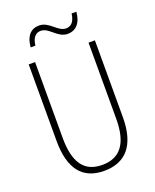

<svg xmlns="http://www.w3.org/2000/svg" viewBox="-165 -999 893 1104"><g transform="rotate(-20 281.5 -447.5)"><path d="M123 -802H152C158 -855 183 -872 209 -872C261 -872 288 -802 351 -802C400 -802 435 -837 440 -905H411C404 -851 380 -835 352 -835C302 -835 273 -904 211 -904C160 -904 128 -869 123 -802ZM279 10C410 10 484 -72 484 -243V-714H445V-248C445 -97 389 -26 280 -26C169 -26 118 -100 118 -250V-714H79V-246C79 -79 143 10 279 10Z"/></g></svg>

Font: Noto Sans Mono SemiCondensed ExtraLight
Style: Regular
Weight: 200
Width: 4
Designer: Monotype Design Team
Foundry: Monotype Imaging Inc.
Version: Version 2.014